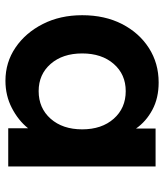

<svg xmlns="http://www.w3.org/2000/svg" viewBox="30 -608 589 688"><g transform="rotate(90 324.0 -264.5)"><path d="M270 10Q204 10 151 -26Q98 -62 66.5 -124Q35 -186 35 -265Q35 -346 66.5 -407.5Q98 -469 152.5 -504Q207 -539 276 -539Q332 -539 374 -516.5Q416 -494 441 -458V-528H577V0H440V-71Q412 -36 367.5 -13Q323 10 270 10ZM307 -109Q368 -109 406 -152Q444 -195 444 -265Q444 -335 406 -378Q368 -421 307 -421Q247 -421 209.5 -378Q172 -335 172 -265Q172 -195 209.5 -152Q247 -109 307 -109Z"/></g></svg>

Font: Lexend SemiBold
Style: Regular
Weight: 600
Designer: Bonnie Shaver-Troup, Thomas Jockin
Foundry: Lexend
Version: Version 1.005; ttfautohint (v1.8.3)